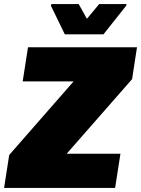

<svg xmlns="http://www.w3.org/2000/svg" viewBox="-35 -919 690 939"><path d="M0 0ZM-15 0 10 -161 325 -521H76L102 -688H635L611 -532L291 -167H554L528 0ZM282 -751 214 -891 216 -899H350L390 -827L450 -899H584L582 -891L471 -751Z"/></svg>

Font: Azeri Sans Black
Style: Italic
Weight: 900
Designer: Hector Gatti & Omnibus-Type (original fonts) / Cristiano Sobral (main changes and remastering)
Foundry: Omnibus-Type
Version: Version 0.07;August 21, 2020;FontCreator 13.0.0.2681 64-bit;